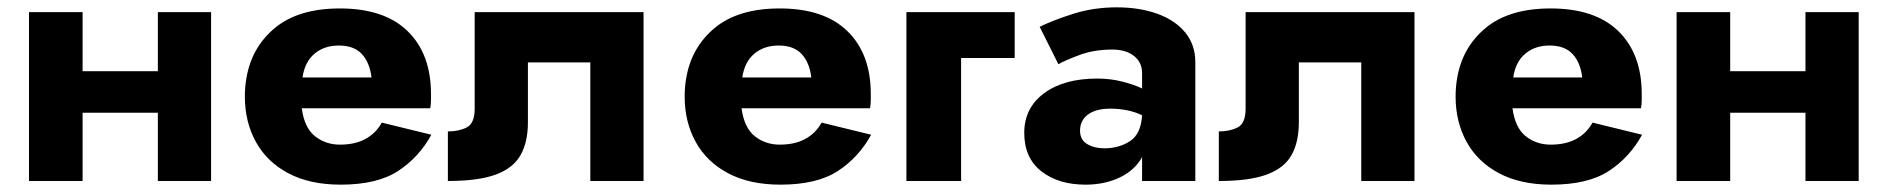

<svg xmlns="http://www.w3.org/2000/svg" viewBox="-20 -493 5143 523"><path d="M59 -460H205V-299H410V-460H555V0H410V-186H205V0H59Z M1155 -126Q1121 -64 1064 -27Q1007 10 908 10Q824 10 765.5 -21Q707 -52 677 -106.5Q647 -161 647 -230Q647 -243 648 -255Q649 -267 651 -279Q665 -364 729 -417Q793 -470 906 -470Q1027 -470 1090.5 -408Q1154 -346 1154 -237Q1154 -231 1154 -220.5Q1154 -210 1152 -198H802Q809 -145 838 -122Q867 -99 906 -99Q947 -99 975.5 -114.5Q1004 -130 1020 -159ZM903 -369Q863 -369 836.5 -346.5Q810 -324 804 -282H992Q987 -323 965.5 -346Q944 -369 903 -369Z M1733 -460V0H1588V-323H1418V-160Q1418 -106 1398 -70.5Q1378 -35 1330.5 -17.5Q1283 0 1200 0V-135Q1230 -135 1251.5 -146Q1273 -157 1273 -197V-460Z M2353 -126Q2319 -64 2262 -27Q2205 10 2106 10Q2022 10 1963.5 -21Q1905 -52 1875 -106.5Q1845 -161 1845 -230Q1845 -243 1846 -255Q1847 -267 1849 -279Q1863 -364 1927 -417Q1991 -470 2104 -470Q2225 -470 2288.5 -408Q2352 -346 2352 -237Q2352 -231 2352 -220.5Q2352 -210 2350 -198H2000Q2007 -145 2036 -122Q2065 -99 2104 -99Q2145 -99 2173.5 -114.5Q2202 -130 2218 -159ZM2101 -369Q2061 -369 2034.5 -346.5Q2008 -324 2002 -282H2190Q2185 -323 2163.5 -346Q2142 -369 2101 -369Z M2449 -460H2744V-335H2598V0H2449Z M2863 -318 2812 -420Q2851 -439 2905.5 -456Q2960 -473 3022 -473Q3084 -473 3132.5 -455.5Q3181 -438 3208.5 -404.5Q3236 -371 3236 -324V0H3091V-65Q3071 -29 3030 -9.5Q2989 10 2937 10Q2863 10 2816.5 -26.5Q2770 -63 2770 -131Q2770 -199 2824 -239Q2878 -279 2969 -279Q3004 -279 3036 -271Q3068 -263 3091 -252V-294Q3091 -323 3069 -340.5Q3047 -358 3010 -358Q2960 -358 2920 -343Q2880 -328 2863 -318ZM2922 -137Q2922 -112 2941.5 -100.5Q2961 -89 2988 -89Q3028 -89 3058 -108.5Q3088 -128 3091 -179Q3054 -197 3004 -197Q2965 -197 2943.5 -181Q2922 -165 2922 -137Z M3833 -460V0H3688V-323H3518V-160Q3518 -106 3498 -70.5Q3478 -35 3430.5 -17.5Q3383 0 3300 0V-135Q3330 -135 3351.5 -146Q3373 -157 3373 -197V-460Z M4453 -126Q4419 -64 4362 -27Q4305 10 4206 10Q4122 10 4063.5 -21Q4005 -52 3975 -106.5Q3945 -161 3945 -230Q3945 -243 3946 -255Q3947 -267 3949 -279Q3963 -364 4027 -417Q4091 -470 4204 -470Q4325 -470 4388.5 -408Q4452 -346 4452 -237Q4452 -231 4452 -220.5Q4452 -210 4450 -198H4100Q4107 -145 4136 -122Q4165 -99 4204 -99Q4245 -99 4273.5 -114.5Q4302 -130 4318 -159ZM4201 -369Q4161 -369 4134.5 -346.5Q4108 -324 4102 -282H4290Q4285 -323 4263.5 -346Q4242 -369 4201 -369Z M4547 -460H4693V-299H4898V-460H5043V0H4898V-186H4693V0H4547Z"/></svg>

Font: Jost*
Style: Bold
Weight: 700
Version: Version 3.7